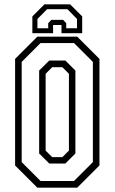

<svg xmlns="http://www.w3.org/2000/svg" viewBox="-20 -870 531 890"><path d="M153 0 50 -103V-597L153 -700H338L441 -597V-103L338 0ZM168 -31H323L410.5 -118.5V-583L323 -670.5H168L80.5 -583V-118.5ZM208.5 -112 161.5 -158.5V-543L208.5 -589.5H283L329.5 -543V-158.5L283 -112ZM222 -141.5H269L299.5 -172V-528L269 -558.5H222L191.5 -528V-172ZM305 -850 361 -794V-716H265V-754H226V-716H130V-794L186 -850ZM292.5 -827.5H198.5L153.5 -782V-739H203.5V-762.5L218 -778H272.5L287 -762.5V-739H337V-782Z"/></svg>

Font: Tourney Condensed Light
Style: Regular
Weight: 300
Width: 3
Designer: Tyler Finck
Foundry: Etcetera Type Co
Version: Version 1.010; ttfautohint (v1.8.3)